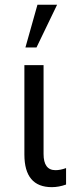

<svg xmlns="http://www.w3.org/2000/svg" viewBox="-20 -770 307 796"><path d="M253.9 -4.9Q223.6 5.9 194.8 5.9Q81.1 5.9 81.1 -129.4V-500H160.6V-131.8Q160.6 -64.5 210 -64.5Q230.5 -64.5 253.9 -73.2ZM216.8 -750.5 131.3 -573.2H85.4L135.3 -750.5Z"/></svg>

Font: Segoe UI Historic
Style: Regular
Weight: 400
Foundry: Microsoft Corporation
Version: Version 1.03